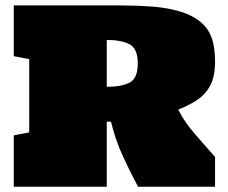

<svg xmlns="http://www.w3.org/2000/svg" viewBox="-20 -708 866 728"><path d="M32.2 0V-194.8L90.8 -206.1V-483.9L32.2 -495.1V-687.5H432.1Q495.6 -687.5 555.7 -683.1Q615.7 -678.7 665.5 -663.6Q715.3 -648.4 748.3 -617.7Q781.2 -586.9 790.5 -534.2Q795.4 -506.8 795.4 -474.1Q795.4 -418.9 777.6 -384.8Q759.8 -350.6 728.5 -329.6Q697.3 -308.6 655.8 -292.5Q680.2 -244.1 720.7 -198Q761.2 -151.9 795.4 -112.8V0H503.4Q473.6 -55.7 445.6 -116.5Q417.5 -177.2 400.9 -246.6H384.8V0ZM384.8 -378.9Q440.9 -378.9 471.7 -395Q502.4 -411.1 502.4 -467.3Q502.4 -523.4 471.4 -540Q440.4 -556.6 384.8 -556.6Z"/></svg>

Font: Holtwood One SC
Style: Regular
Weight: 400
Designer: Vernon Adams
Foundry: Vernon Adams
Version: Version 1.100; ttfautohint (v1.8.4.7-5d5b)